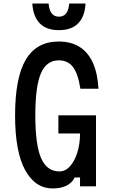

<svg xmlns="http://www.w3.org/2000/svg" viewBox="-20 -1050 640 1082"><path d="M277 12Q179 12 122 -91Q65 -194 65 -400Q65 -612 125.5 -714Q186 -816 311 -816Q380 -816 428 -786Q476 -756 503 -697Q530 -638 535 -550H433Q420 -634 391.5 -672Q363 -710 311 -710Q242 -710 210.5 -636.5Q179 -563 179 -400Q179 -234 211.5 -159Q244 -84 315 -84Q348 -84 374 -112.5Q400 -141 415.5 -189.5Q431 -238 431 -298H309V-400H521V0H431V-50H401Q387 -20 355 -4Q323 12 277 12ZM254 -1030Q257 -993 271.5 -974.5Q286 -956 312 -956Q338 -956 352.5 -974.5Q367 -993 370 -1030H462Q458 -956 420 -918Q382 -880 312 -880Q242 -880 204.5 -918Q167 -956 162 -1030Z"/></svg>

Font: Martian Mono Condensed
Style: Regular
Weight: 400
Width: 3
Designer: Roman Shamin
Foundry: Evil Martians
Version: Version 1.000